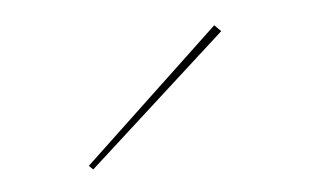

<svg xmlns="http://www.w3.org/2000/svg" viewBox="-28 -737 409 238"><g transform="rotate(-5 176.5 -617.5)"><path d="M253 -692 245 -700 75 -540 80 -535Z"/></g></svg>

Font: Jost Thin
Style: Regular
Weight: 250
Version: Version 3.710